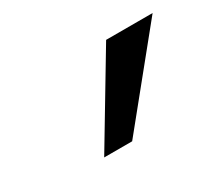

<svg xmlns="http://www.w3.org/2000/svg" viewBox="-73 -962 745 651"><g transform="rotate(-30 300.0 -637.0)"><path d="M383.5 -808H565.5L288 -466H178.5Z"/></g></svg>

Font: JuliaMono
Style: Bold Italic
Weight: 700
Italic angle: -9°
Monospace: yes
Designer: cormullion
Foundry: corm
Version: Version 0.057; ttfautohint (v1.8.4)